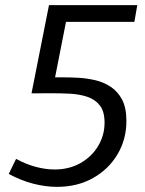

<svg xmlns="http://www.w3.org/2000/svg" viewBox="-20 -718 565 747"><path d="M201.7 9Q157 9 109.3 -3.3Q61.6 -15.7 13.9 -41.3L42.7 -99.9Q81 -78.9 119.5 -68.7Q158 -58.6 192.3 -58.6Q248.9 -58.6 292.9 -83.4Q336.8 -108.2 361.8 -149.9Q386.8 -191.7 386.8 -240.7Q386.8 -284.3 368.5 -307.7Q350.2 -331.2 319.7 -341.4Q289.2 -351.5 252.6 -353.4Q216 -355.2 179.7 -355.2L102.6 -354.8L170.6 -698H514.1L502.8 -632.8H214.5L239.9 -648.8L190.6 -398.4L172.2 -417.1H226.2Q252.2 -417.1 284.3 -415.4Q316.5 -413.8 349.3 -406.3Q382.2 -398.8 410.2 -380.6Q438.2 -362.4 455 -330.4Q471.8 -298.4 471.8 -247Q471.8 -176 437.3 -117.8Q402.8 -59.6 342 -25.3Q281.1 9 201.7 9Z"/></svg>

Font: Bitter Thin
Style: Italic
Weight: 100
Italic angle: -9°
Designer: Sol Matas, and Bitter project Authors
Foundry: Sol Matas
Version: Version 2.002